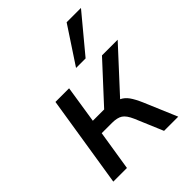

<svg xmlns="http://www.w3.org/2000/svg" viewBox="-211 -875 995 995"><g transform="rotate(-45 286.0 -377.5)"><path d="M36 0ZM36 0 116 -504H216L184 -298H267L457 -504H572L363 -277Q386 -266 402 -243.5Q418 -221 435 -182L512 0H408L343 -154Q326 -193 305.5 -206.5Q285 -220 246 -220H171L136 0ZM316 -553 449 -755H554L386 -553Z"/></g></svg>

Font: Winston Medium
Style: Italic
Weight: 500
Italic angle: -9°
Designer: Original fonts by Vernon Adams / Changes by Cristiano Sobral
Foundry: Original fonts by Vernon Adams / Changes by Cristiano Sobral
Version: Version 2.503;July 17, 2020;FontCreator 13.0.0.2655 64-bit